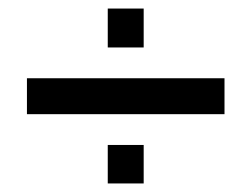

<svg xmlns="http://www.w3.org/2000/svg" viewBox="-20 -480 589 449"><path d="M43 -213V-297H505V-213ZM232 -51V-141H316V-51ZM232 -369V-460H316V-369Z"/></svg>

Font: Archivo Narrow
Style: Regular
Weight: 400
Designer: Hector Gatti
Foundry: Omnibus-Type
Version: Version 3.002